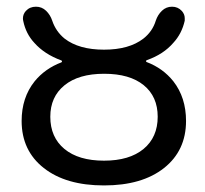

<svg xmlns="http://www.w3.org/2000/svg" viewBox="-20 -567 616 576"><path d="M130.9 -216.8Q130.9 -155.3 173.3 -120.1Q215.8 -85 292 -85Q368.2 -85 410.6 -120.1Q453.1 -155.3 453.1 -216.8Q453.1 -277.3 411.1 -311.5Q369.1 -345.7 292.5 -345.7Q215.8 -345.7 173.3 -311Q130.9 -276.4 130.9 -216.8ZM44.9 -204.1Q44.9 -274.4 84 -323.2Q115.2 -361.3 164.1 -379.9Q166 -380.9 166 -382.8Q166 -384.8 164.1 -385.7Q113.3 -404.3 83 -438.5Q57.6 -465.8 49.8 -503.9Q48.8 -507.8 48.8 -511.7Q48.8 -524.4 57.6 -534.2Q69.3 -546.9 87.9 -546.9Q105.5 -546.9 118.2 -534.7Q130.9 -522.5 136.7 -504.9Q147.5 -472.7 173.8 -451.2Q216.8 -418 292 -418Q367.2 -418 410.2 -451.2Q437.5 -472.7 447.3 -504.9Q453.1 -522.5 465.8 -534.7Q478.5 -546.9 496.1 -546.9Q513.7 -546.9 525.4 -534.2Q534.2 -524.4 534.2 -512.7Q534.2 -508.8 534.2 -504.9Q525.4 -465.8 500 -438.5Q470.7 -404.3 420.9 -386.7Q418 -385.7 418 -383.8Q418 -381.8 419.9 -380.9Q468.8 -362.3 500 -323.2Q538.1 -274.4 538.1 -204.1Q538.1 -115.2 472.2 -63Q406.2 -10.7 292 -10.7Q177.7 -10.7 111.3 -63Q44.9 -115.2 44.9 -204.1Z"/></svg>

Font: Gen Jyuu GothicX Regular
Style: Regular
Weight: 400
Designer: [Source Han Sans]
Ryoko NISHIZUKA  (kana & ideographs); Paul D. Hunt (Latin, Greek & Cyrillic); Wenlong ZHANG  (bopomofo
Version: Version 1.002.20150607